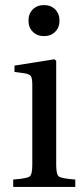

<svg xmlns="http://www.w3.org/2000/svg" viewBox="-20 -735 331 755"><path d="M109 -610Q92 -627 92 -654Q92 -681 109 -698Q126 -715 153 -715Q180 -715 197 -698Q214 -681 214 -654Q214 -627 197 -610Q180 -593 153 -593Q126 -593 109 -610ZM32 0V-29Q86 -33 96.5 -41Q107 -49 107 -87V-402Q107 -428 101 -436Q95 -444 75 -447L37 -452V-477L194 -502L201 -496V-87Q201 -49 211.5 -41Q222 -33 276 -29V0Z"/></svg>

Font: Linguistics Pro
Style: Regular
Weight: 400
Designer: Stefan Peev, Context Ltd
Foundry: Stefan Peev, Context Ltd
Version: Version 001.000